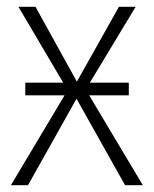

<svg xmlns="http://www.w3.org/2000/svg" viewBox="-20 -542 451 562"><path d="M241 -263 398 0H346L204 -253L62 0H12L169 -263H54V-300H165L34 -522H84L205 -303L328 -522H377L243 -300H357V-263Z"/></svg>

Font: Fira Sans Condensed ExtraLight
Style: Regular
Weight: 275
Width: 3
Designer: Carrois Corporate & Edenspiekermann AG
Foundry: Carrois Corporate GbR & Edenspiekermann AG
Version: Version 4.203